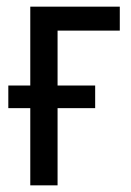

<svg xmlns="http://www.w3.org/2000/svg" viewBox="-20 -557 394 577"><path d="M340 -537H71V-300H5V-232H71V0H153V-232H266V-300H153V-465H340Z"/></svg>

Font: Noto Sans Condensed
Style: Regular
Weight: 400
Width: 3
Designer: Monotype Design Team
Foundry: Monotype Imaging Inc.
Version: Version 2.013